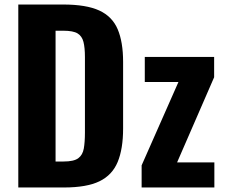

<svg xmlns="http://www.w3.org/2000/svg" viewBox="-20 -830 996 850"><path d="M61 0V-810H259Q362 -810 419.5 -783.5Q477 -757 501 -700.5Q525 -644 525 -556V-261Q525 -171 501 -113Q477 -55 420.5 -27.5Q364 0 263 0ZM226 -115H261Q307 -115 326.5 -129.5Q346 -144 351 -172.5Q356 -201 356 -243V-577Q356 -619 349.5 -644.5Q343 -670 323.5 -682Q304 -694 260 -694H226ZM607 0V-98L770 -467H621V-578H928V-488L764 -111H929V0Z"/></svg>

Font: Oswald SemiBold
Style: Regular
Weight: 600
Designer: Vernon Adams
Foundry: Vernon Adams
Version: Version 4.103;gftools[0.9.33.dev8+g029e19f]